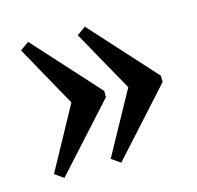

<svg xmlns="http://www.w3.org/2000/svg" viewBox="-69 -481 552 538"><g transform="rotate(-15 207.5 -212.5)"><path d="M220.2 -15.1 194.3 -33.2 293.9 -214.4 194.8 -391.6 220.2 -409.7 390.6 -221.7V-203.6ZM55.2 -15.1 29.8 -33.2 128.9 -214.4 30.3 -391.6 55.7 -409.7 226.1 -221.7V-203.6Z"/></g></svg>

Font: Elstob 18pt SemiBold
Style: Regular
Weight: 600
Designer: Peter S. Baker
Version: Version 1.015